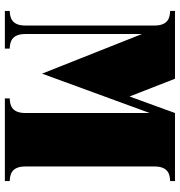

<svg xmlns="http://www.w3.org/2000/svg" viewBox="5 -745 740 790"><g transform="rotate(90 375.0 -350.0)"><path d="M725 -680V-700H445L377 -513L304 -700H25V-680C50 -679 85 -674 85 -616V-84C85 -26 50 -21 25 -20V0H180V-20C155 -21 120 -26 120 -84V-564L283 -153L445 -596V-84C445 -26 410 -21 385 -20V0H725V-20C700 -21 665 -26 665 -84V-616C665 -674 700 -679 725 -680Z"/></g></svg>

Font: Sprat Condensed Black
Style: Regular
Weight: 900
Designer: Ethan Nakache
Foundry: Collletttivo
Version: Version 2.000;Glyphs 3.2 (3217)